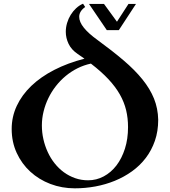

<svg xmlns="http://www.w3.org/2000/svg" viewBox="-20 -1006 931 1050"><path d="M389.2 23.9Q318.4 23.9 255.6 0Q192.9 -23.9 145.8 -67.1Q98.6 -110.4 71.3 -169.9Q43.9 -229.5 43.9 -300.8Q43.9 -367.7 71.8 -427.2Q99.6 -486.8 151.4 -536.4Q203.1 -585.9 276.9 -623.8Q350.6 -661.6 441.9 -685.1L404.8 -710.9Q370.1 -734.4 355 -766.4Q339.8 -798.3 339.8 -832Q339.8 -856.4 346.9 -880.4Q354 -904.3 366.7 -924.8Q379.4 -945.3 396.5 -961.2Q413.6 -977.1 434.1 -985.8L445.8 -967.8Q413.1 -944.3 413.1 -914.1Q413.1 -886.2 438.5 -854.5Q463.9 -822.8 512.2 -788.1Q593.8 -728.5 655.5 -676Q717.3 -623.5 759 -571.8Q800.8 -520 822.3 -466.6Q843.8 -413.1 845.2 -351.1Q845.2 -288.1 827.1 -236.1Q809.1 -184.1 777.3 -142.3Q745.6 -100.6 702.1 -69.3Q658.7 -38.1 607.9 -17.3Q557.1 3.4 501.5 13.7Q445.8 23.9 389.2 23.9ZM680.2 -311Q680.2 -359.9 669.7 -403.6Q659.2 -447.3 635.5 -489.3Q611.8 -531.2 573 -572.8Q534.2 -614.3 477.1 -658.2Q438.5 -649.9 403.8 -632.6Q369.1 -615.2 339.4 -590.6Q309.6 -565.9 285.4 -534.9Q261.2 -503.9 244.4 -469Q227.5 -434.1 218.3 -396.2Q209 -358.4 209 -319.8Q209 -281.7 217.3 -244.9Q225.6 -208 241 -174.6Q256.3 -141.1 278.8 -112.8Q301.3 -84.5 329.3 -64Q357.4 -43.5 390.9 -31.7Q424.3 -20 461.9 -20Q507.3 -20 547.1 -41.3Q586.9 -62.5 616.5 -100.8Q646 -139.2 663.1 -192.6Q680.2 -246.1 680.2 -311ZM466.8 -984.4H548.8L619.6 -887.2L682.6 -984.4H723.6L629.9 -841.3H564Z"/></svg>

Font: Uncial Antiqua
Style: Regular
Weight: 400
Version: Version 1.000